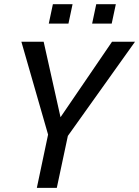

<svg xmlns="http://www.w3.org/2000/svg" viewBox="-20 -914 677 934"><path d="M274.4 -343.8 524.9 -710.9H636.7L310.1 -252.9L256.3 0H159.2L213.9 -259.3L84 -710.9H192.4ZM523.4 -799.3H428.2L448.2 -893.6H543.5ZM313 -799.3H217.3L237.3 -893.6H333Z"/></svg>

Font: Ufes Sans
Style: Italic
Weight: 400
Designer: Ricardo Esteves & Filipe Motta
Foundry: ProDesignUfes - Ricardo Esteves, Filipe Motta
Version: Version 2.0